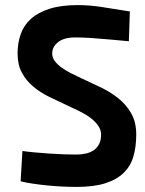

<svg xmlns="http://www.w3.org/2000/svg" viewBox="-20 -723 570 754"><path d="M486 -561Q448 -564 410 -568Q378 -571 341.5 -573.5Q305 -576 276 -576Q231 -576 208 -557.5Q185 -539 185 -513Q185 -497 194.5 -484Q204 -471 220 -459Q236 -447 257.5 -436Q279 -425 303 -414Q338 -398 375.5 -380Q413 -362 444 -337.5Q475 -313 495 -278.5Q515 -244 515 -195Q515 -147 504 -109Q493 -71 466 -44.5Q439 -18 394 -3.5Q349 11 281 11Q253 11 223 9.5Q193 8 163.5 5Q134 2 107.5 -2Q81 -6 61 -11L68 -130Q89 -127 116.5 -124.5Q144 -122 173 -120Q202 -118 230 -117Q258 -116 280 -116Q299 -116 317 -120Q335 -124 348 -133Q361 -142 369 -157Q377 -172 377 -194Q377 -213 365.5 -229.5Q354 -246 335.5 -260Q317 -274 292.5 -286Q268 -298 242 -310Q207 -326 172.5 -343Q138 -360 110.5 -383Q83 -406 66 -437.5Q49 -469 49 -513Q49 -553 61 -588Q73 -623 101 -648.5Q129 -674 174.5 -688.5Q220 -703 286 -703Q329 -703 376.5 -696Q424 -689 490 -678Z"/></svg>

Font: Panefresco 999wt
Style: Regular
Weight: 900
Version: Version 1.001